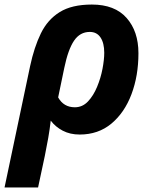

<svg xmlns="http://www.w3.org/2000/svg" viewBox="-52 -576 667 836"><path d="M-32.2 240.2 79.1 -288.1Q96.7 -370.6 126 -430.7Q155.3 -490.7 208 -523.4Q260.7 -556.2 348.1 -556.2Q447.8 -556.2 499.3 -497.8Q550.8 -439.5 550.8 -344.2Q550.8 -246.1 520.5 -165.8Q490.2 -85.4 433.1 -37.8Q376 9.8 294.9 9.8Q252.9 9.8 220.9 -7.1Q189 -23.9 168.9 -50.8Q164.6 -12.7 158 24.9Q151.4 62.5 143.1 103L113.8 240.2ZM273.9 -108.9Q307.1 -108.9 331.1 -134.3Q355 -159.7 370.8 -198Q386.7 -236.3 394.3 -276.4Q401.9 -316.4 401.9 -346.2Q401.9 -388.7 385.7 -412.8Q369.6 -437 338.9 -437Q296.4 -437 270.5 -398.9Q244.6 -360.8 228 -280.8L201.2 -151.9Q225.1 -108.9 273.9 -108.9Z"/></svg>

Font: Open Sans
Style: Bold Italic
Weight: 700
Italic angle: -12°
Designer: Monotype Design Team
Foundry: Monotype Imaging Inc.
Version: Version 3.003; ttfautohint (v1.8.4)